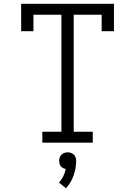

<svg xmlns="http://www.w3.org/2000/svg" viewBox="-20 -755 715 1016"><path d="M204 0V-58H305V-677H157V-590H92V-735H583V-590H518V-677H370V-58H471V0ZM329 241 292 211Q306 196 315 177.5Q324 159 328 140Q321 138 314 134.5Q307 131 302 125Q297 119 295 111Q293 103 293 96Q293 87 296 78Q299 69 305.5 63Q312 57 320.5 54Q329 51 338 51Q347 51 355.5 54Q364 57 370.5 63Q377 69 380 78Q383 87 383 96Q383 135 369.5 173.5Q356 212 329 241Z"/></svg>

Font: Iosevka Etoile Light
Style: Regular
Weight: 300
Designer: Belleve Invis
Foundry: Belleve Invis
Version: Version 25.0.1; ttfautohint (v1.8.4)